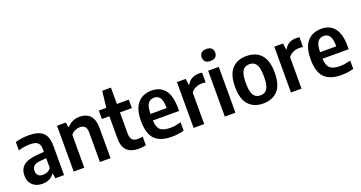

<svg xmlns="http://www.w3.org/2000/svg" viewBox="-42 -1460 4037 2148"><g transform="rotate(-20 1976.5 -386.0)"><path d="M193 9.5Q119 9.5 75.2 -32Q31.5 -73.5 31.5 -144.5Q31.5 -220 80 -262.5Q128.5 -305 236.5 -313.5L327.5 -322V-348.5Q327.5 -409 299.2 -431.5Q271 -454 207.5 -454Q177.5 -454 141 -448.8Q104.5 -443.5 70 -432.5V-532Q105.5 -543 148.5 -548.5Q191.5 -554 229.5 -554Q342 -554 396.2 -507.5Q450.5 -461 450.5 -341.5V0H347L337.5 -57.5H331Q308 -23 272 -6.8Q236 9.5 193 9.5ZM156 -157.5Q156 -83 233.5 -83Q257.5 -83 282.2 -93Q307 -103 327.5 -129V-246L249 -239Q201 -234.5 178.5 -214Q156 -193.5 156 -157.5Z M565.5 0V-545.5H670.5L679.5 -487.5H686Q744.5 -554 837.5 -554Q885.5 -554 923 -535Q960.5 -516 982.2 -473Q1004 -430 1004 -358.5V0H878V-350Q878 -403 856 -423Q834 -443 797.5 -443Q771 -443 741.2 -430.5Q711.5 -418 691.5 -390V0Z M1336.5 9.5Q1248.5 9.5 1200.2 -35.8Q1152 -81 1152 -183V-445H1063V-545.5H1152L1174 -740H1278V-545.5H1420V-445H1278V-200.5Q1278 -142 1299.5 -119.5Q1321 -97 1368.5 -97Q1391.5 -97 1424.5 -103.5V-0.5Q1405.5 4 1382.2 6.8Q1359 9.5 1336.5 9.5Z M1733 10Q1596.5 10 1531.2 -56Q1466 -122 1466 -273.5Q1466 -414.5 1526 -484.2Q1586 -554 1692.5 -554Q1795.5 -554 1850.2 -484Q1905 -414 1905 -270V-234H1593.5Q1596.5 -153 1632.2 -121.2Q1668 -89.5 1749.5 -89.5Q1779 -89.5 1810.8 -94.5Q1842.5 -99.5 1877.5 -108.5V-9Q1838 1 1803.2 5.5Q1768.5 10 1733 10ZM1691.5 -469.5Q1647 -469.5 1620.8 -436.2Q1594.5 -403 1593 -312H1786Q1785 -403 1760.5 -436.2Q1736 -469.5 1691.5 -469.5Z M1993 0V-545.5H2097L2107 -472H2113.5Q2136 -514 2173.2 -533Q2210.5 -552 2254 -552Q2265 -552 2275 -551Q2285 -550 2293.5 -549V-432.5Q2282 -434.5 2270 -435.2Q2258 -436 2246.5 -436Q2210.5 -436 2174.8 -420Q2139 -404 2119 -374V0Z M2364.5 0V-545.5H2491V0ZM2428 -639Q2387.5 -639 2367.5 -657.8Q2347.5 -676.5 2347.5 -710Q2347.5 -743.5 2367.5 -762.5Q2387.5 -781.5 2428 -781.5Q2468.5 -781.5 2488.5 -762.5Q2508.5 -743.5 2508.5 -710Q2508.5 -676.5 2488.5 -657.8Q2468.5 -639 2428 -639Z M2821.5 10Q2712.5 10 2649 -57.5Q2585.5 -125 2585.5 -271Q2585.5 -418.5 2648.2 -486.2Q2711 -554 2821.5 -554Q2932 -554 2994.8 -485.8Q3057.5 -417.5 3057.5 -272Q3057.5 -125.5 2994.2 -57.8Q2931 10 2821.5 10ZM2821.5 -86.5Q2855.5 -86.5 2879.8 -102.5Q2904 -118.5 2916.8 -158.5Q2929.5 -198.5 2929.5 -270.5Q2929.5 -344 2916.5 -384.5Q2903.5 -425 2879.2 -441Q2855 -457 2821.5 -457Q2788 -457 2763.8 -441Q2739.5 -425 2726.5 -385Q2713.5 -345 2713.5 -272.5Q2713.5 -199.5 2726.5 -159.2Q2739.5 -119 2763.5 -102.8Q2787.5 -86.5 2821.5 -86.5Z M3152 0V-545.5H3256L3266 -472H3272.5Q3295 -514 3332.2 -533Q3369.5 -552 3413 -552Q3424 -552 3434 -551Q3444 -550 3452.5 -549V-432.5Q3441 -434.5 3429 -435.2Q3417 -436 3405.5 -436Q3369.5 -436 3333.8 -420Q3298 -404 3278 -374V0Z M3752.5 10Q3616 10 3550.8 -56Q3485.5 -122 3485.5 -273.5Q3485.5 -414.5 3545.5 -484.2Q3605.5 -554 3712 -554Q3815 -554 3869.8 -484Q3924.5 -414 3924.5 -270V-234H3613Q3616 -153 3651.8 -121.2Q3687.5 -89.5 3769 -89.5Q3798.5 -89.5 3830.2 -94.5Q3862 -99.5 3897 -108.5V-9Q3857.5 1 3822.8 5.5Q3788 10 3752.5 10ZM3711 -469.5Q3666.5 -469.5 3640.2 -436.2Q3614 -403 3612.5 -312H3805.5Q3804.5 -403 3780 -436.2Q3755.5 -469.5 3711 -469.5Z"/></g></svg>

Font: Encode Sans SmCnd SmBold
Style: Regular
Weight: 600
Width: 4
Designer: Multiple Designers
Foundry: Impallari Type
Version: Version 3.002; ttfautohint (v1.8.3) -l 8 -r 50 -G 200 -x 14 